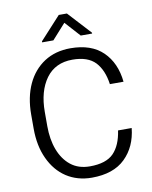

<svg xmlns="http://www.w3.org/2000/svg" viewBox="-98 -988 847 1069"><g transform="rotate(-10 325.0 -453.0)"><path d="M522.5 -224.1C514.6 -168.9 496.6 -127 468.8 -98.1C440.4 -68.8 395.5 -54.2 334 -54.2C291 -54.2 254.9 -65.9 226.1 -88.9C168 -134.8 138.7 -217.3 138.7 -315.4V-396C138.7 -474.1 156.2 -537.1 190.9 -585C225.6 -632.3 275.4 -656.2 340.3 -656.2C398.4 -656.2 441.4 -641.1 469.7 -611.3C497.6 -581.1 515.1 -539.1 522.5 -485.8H599.6C592.3 -557.6 566.9 -614.7 523.4 -657.2C479.5 -699.7 418.5 -720.7 340.3 -720.7C283.2 -720.7 233.9 -707 192.4 -680.2C108.9 -626 61.5 -525.9 61.5 -395V-315.4C61.5 -250.5 72.8 -193.4 95.7 -144.5C140.6 -46.9 224.6 9.8 334 9.8C415.5 9.8 478.5 -11.7 522.9 -55.2C566.9 -98.1 592.3 -154.3 599.6 -224.1ZM309.1 -914.6 191.4 -786.1V-780.3H254.9L332 -866.2L409.7 -780.3H474.1V-785.2L355 -914.6Z"/></g></svg>

Font: Vazirmatn Light
Style: Regular
Weight: 300
Designer: Saber Rastikerdar
Foundry: Saber Rastikerdar
Version: Version 33.003